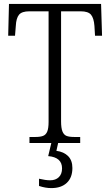

<svg xmlns="http://www.w3.org/2000/svg" viewBox="-20 -733 565 984"><path d="M503 -550H467L464 -600Q461 -640 446.5 -657.5Q432 -675 394 -675H293V-111Q293 -77 300 -59.5Q307 -42 321 -36.5Q335 -31 361 -31H391V0H278L269 40Q307 45 329 67Q351 89 351 128Q351 177 322.5 204Q294 231 243 231Q213 231 180 220V183Q214 191 237 191Q265 191 281.5 175Q298 159 298 130Q298 73 227 67L243 0H131V-31H161Q186 -31 200.5 -36.5Q215 -42 222 -58.5Q229 -75 229 -108V-675H130Q92 -675 77.5 -657.5Q63 -640 61 -600L57 -550H22L26 -713H498Z"/></svg>

Font: Noto Serif NarrowLight
Style: Regular
Weight: 300
Width: 4
Designer: Monotype Design Team
Foundry: Monotype Imaging Inc.
Version: Version 1.001